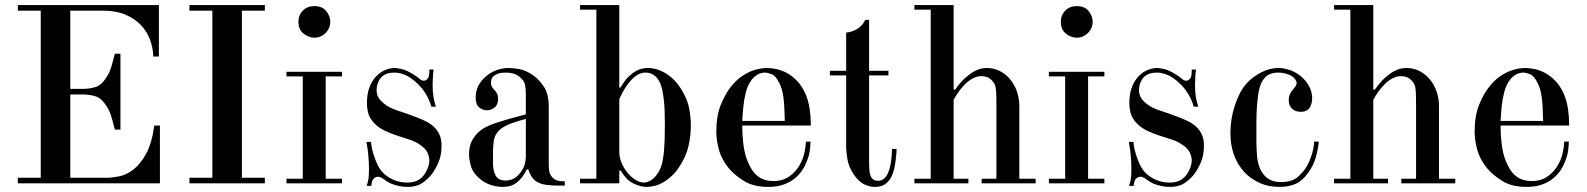

<svg xmlns="http://www.w3.org/2000/svg" viewBox="-20 -720 6232 754"><path d="M256 -678V-371H306Q332 -371 356 -378.5Q380 -386 401 -421Q412 -439 419.5 -465.5Q427 -492 431 -509H453V-211H431Q427 -228 419.5 -254.5Q412 -281 401 -299Q380 -334 356 -341.5Q332 -349 306 -349H256V-22H400Q420 -22 448 -27.5Q476 -33 503.5 -54Q531 -75 553.5 -115.5Q576 -156 586 -227H608V0H50V-22H140V-678H50V-700H604V-498H582Q581 -532 569 -564.5Q557 -597 533 -622Q509 -647 472.5 -662.5Q436 -678 388 -678Z M814 -678H724V-700H1020V-678H930V-22H1020V0H724V-22H814Z M1152 -635Q1152 -661 1169.5 -678.5Q1187 -696 1214 -696Q1246 -696 1261.5 -676Q1277 -656 1277 -635Q1277 -609 1258.5 -590.5Q1240 -572 1214 -572Q1193 -572 1172.5 -587.5Q1152 -603 1152 -635ZM1105 -18H1169V-420H1105V-438H1323V-420H1259V-18H1323V0H1105Z M1666 -447H1683Q1681 -434 1680 -419Q1679 -404 1679 -386Q1679 -360 1682 -340.5Q1685 -321 1692 -301H1674Q1658 -356 1618 -393Q1594 -416 1571.5 -425.5Q1549 -435 1529 -435Q1496 -435 1478 -417Q1470 -409 1464.5 -395.5Q1459 -382 1459 -365Q1459 -352 1465 -339.5Q1471 -327 1487 -314Q1507 -297 1539.5 -286.5Q1572 -276 1617 -259Q1635 -252 1652.5 -243.5Q1670 -235 1683.5 -222.5Q1697 -210 1705.5 -192Q1714 -174 1714 -148Q1714 -110 1701.5 -81.5Q1689 -53 1675 -35Q1659 -15 1637 -0.5Q1615 14 1580 14Q1562 14 1544.5 10Q1527 6 1513 0Q1498 -8 1486 -17Q1474 -26 1464 -26Q1457 -26 1448.5 -19.5Q1440 -13 1438 10H1420Q1425 -4 1427 -18.5Q1429 -33 1429 -55Q1429 -76 1427 -103.5Q1425 -131 1419 -163H1437Q1438 -148 1442 -131.5Q1446 -115 1452 -98.5Q1458 -82 1465.5 -67.5Q1473 -53 1482 -44Q1497 -27 1523 -15Q1549 -3 1578 -3Q1600 -3 1616 -9.5Q1632 -16 1646 -34Q1654 -45 1660 -60.5Q1666 -76 1666 -90Q1666 -105 1658 -122Q1650 -139 1624 -155Q1609 -165 1586 -172.5Q1563 -180 1538 -188Q1513 -196 1489.5 -207.5Q1466 -219 1450 -236Q1431 -256 1426 -276Q1421 -296 1421 -315Q1421 -351 1431 -377.5Q1441 -404 1459 -422Q1476 -439 1495 -446Q1514 -453 1530 -453Q1538 -453 1557 -449Q1576 -445 1603 -428Q1619 -418 1627.5 -410.5Q1636 -403 1644 -403Q1652 -403 1659 -410.5Q1666 -418 1666 -440Z M2045 -271V-351Q2045 -372 2041.5 -388.5Q2038 -405 2018 -420Q2006 -429 1993 -432Q1980 -435 1966 -435Q1948 -435 1936.5 -431Q1925 -427 1918.5 -421Q1912 -415 1910 -408.5Q1908 -402 1908 -396Q1908 -385 1912.5 -378Q1917 -371 1923 -365Q1928 -360 1932 -352.5Q1936 -345 1936 -331Q1936 -309 1922.5 -298Q1909 -287 1892 -287Q1875 -287 1861.5 -298.5Q1848 -310 1848 -336Q1848 -372 1868 -398.5Q1888 -425 1917 -439Q1934 -447 1948.5 -450Q1963 -453 1978 -453Q1998 -453 2022.5 -448Q2047 -443 2074 -424Q2097 -408 2116 -379.5Q2135 -351 2135 -300V-74Q2135 -64 2136.5 -50.5Q2138 -37 2147 -26Q2156 -15 2167.5 -11.5Q2179 -8 2191 -8H2198V9H2177Q2150 9 2126 6Q2102 3 2085 -8Q2074 -16 2066 -29Q2058 -42 2055 -55H2049Q2032 -21 2010 -3.5Q1988 14 1954 14Q1932 14 1908 6.5Q1884 -1 1864 -18Q1837 -41 1829.5 -67Q1822 -93 1822 -114Q1822 -144 1832 -164.5Q1842 -185 1857.5 -199.5Q1873 -214 1893 -223.5Q1913 -233 1933 -239Q1937 -240 1944.5 -242.5Q1952 -245 1965 -249Q1978 -253 1997.5 -258Q2017 -263 2045 -271ZM2045 -105V-253Q2033 -250 2018 -245.5Q2003 -241 1988 -235.5Q1973 -230 1960.5 -223Q1948 -216 1940 -208Q1923 -191 1919.5 -168.5Q1916 -146 1916 -126V-79Q1916 -50 1926.5 -30.5Q1937 -11 1966 -11Q1980 -11 1994 -17Q2008 -23 2022 -40Q2037 -59 2041 -76Q2045 -93 2045 -105Z M2258 -700H2412V-376H2417Q2432 -403 2447.5 -418Q2463 -433 2477.5 -441Q2492 -449 2504 -451Q2516 -453 2524 -453Q2562 -453 2599 -429Q2636 -405 2661 -360Q2681 -325 2687 -291.5Q2693 -258 2693 -229Q2693 -187 2684 -147.5Q2675 -108 2652 -72Q2637 -47 2619.5 -30.5Q2602 -14 2584.5 -4Q2567 6 2550 10Q2533 14 2520 14Q2497 14 2468.5 1Q2440 -12 2418 -50H2412V0H2258V-18H2322V-682H2258ZM2412 -331V-124Q2412 -102 2421 -80.5Q2430 -59 2444.5 -41.5Q2459 -24 2476 -13.5Q2493 -3 2509 -3Q2516 -3 2526.5 -7Q2537 -11 2547 -20Q2557 -29 2566 -44Q2575 -59 2581 -82Q2582 -89 2584 -99.5Q2586 -110 2587.5 -127Q2589 -144 2590 -169Q2591 -194 2591 -229Q2591 -291 2587.5 -322.5Q2584 -354 2580 -371Q2578 -377 2574.5 -388Q2571 -399 2563.5 -409.5Q2556 -420 2544 -427.5Q2532 -435 2514 -435Q2488 -435 2461.5 -408.5Q2435 -382 2412 -331Z M3164 -227H2895V-218Q2895 -188 2899.5 -152Q2904 -116 2915 -89Q2932 -46 2956.5 -27.5Q2981 -9 3017 -9Q3055 -9 3081.5 -28.5Q3108 -48 3123 -77Q3134 -97 3139 -120Q3144 -143 3145 -164H3163Q3163 -153 3160.5 -131Q3158 -109 3147 -83Q3141 -67 3129.5 -50Q3118 -33 3100 -18.5Q3082 -4 3056.5 5Q3031 14 2997 14Q2940 14 2903 -8.5Q2866 -31 2843 -58Q2814 -93 2803.5 -131Q2793 -169 2793 -203Q2793 -266 2811 -309.5Q2829 -353 2850 -379Q2870 -404 2890.5 -418.5Q2911 -433 2930 -440.5Q2949 -448 2965 -450.5Q2981 -453 2992 -453Q3007 -453 3027.5 -449Q3048 -445 3069 -434Q3090 -423 3109.5 -403Q3129 -383 3143 -352Q3155 -324 3159.5 -293Q3164 -262 3164 -236ZM2895 -245H3062Q3061 -305 3056.5 -338Q3052 -371 3041 -393Q3027 -422 3010.5 -428.5Q2994 -435 2983 -435Q2975 -435 2964.5 -431.5Q2954 -428 2943.5 -419Q2933 -410 2923.5 -394Q2914 -378 2908 -353Q2902 -330 2899 -299Q2896 -268 2895 -245Z M3303 -442V-592Q3326 -594 3346.5 -606.5Q3367 -619 3378 -642H3393V-442H3469V-424H3393V-99V-80Q3393 -65 3394 -52.5Q3395 -40 3398.5 -30.5Q3402 -21 3409 -15.5Q3416 -10 3429 -10Q3438 -10 3447.5 -15.5Q3457 -21 3464.5 -35Q3472 -49 3477 -73Q3482 -97 3483 -135H3501Q3501 -129 3500 -116Q3499 -103 3497 -88Q3495 -73 3491.5 -57Q3488 -41 3482 -29Q3473 -9 3457 2.5Q3441 14 3415 14Q3396 14 3375 4.5Q3354 -5 3334 -33Q3313 -64 3308 -94Q3303 -124 3303 -141V-424H3239V-442Z M3635 -18V-682H3571V-700H3725V-368H3731Q3752 -398 3771.5 -415Q3791 -432 3807 -440.5Q3823 -449 3835.5 -451Q3848 -453 3855 -453Q3883 -453 3906.5 -441Q3930 -429 3947 -408.5Q3964 -388 3973.5 -361Q3983 -334 3983 -303V-18H4047V0H3835V-18H3893V-301Q3893 -342 3892 -359.5Q3891 -377 3887 -387Q3882 -399 3869 -410Q3856 -421 3833 -421Q3818 -421 3802 -413Q3786 -405 3772 -391.5Q3758 -378 3746 -361.5Q3734 -345 3725 -328V-18H3783V0H3571V-18Z M4146 -635Q4146 -661 4163.5 -678.5Q4181 -696 4208 -696Q4240 -696 4255.5 -676Q4271 -656 4271 -635Q4271 -609 4252.5 -590.5Q4234 -572 4208 -572Q4187 -572 4166.5 -587.5Q4146 -603 4146 -635ZM4099 -18H4163V-420H4099V-438H4317V-420H4253V-18H4317V0H4099Z M4660 -447H4677Q4675 -434 4674 -419Q4673 -404 4673 -386Q4673 -360 4676 -340.5Q4679 -321 4686 -301H4668Q4652 -356 4612 -393Q4588 -416 4565.5 -425.5Q4543 -435 4523 -435Q4490 -435 4472 -417Q4464 -409 4458.5 -395.5Q4453 -382 4453 -365Q4453 -352 4459 -339.5Q4465 -327 4481 -314Q4501 -297 4533.5 -286.5Q4566 -276 4611 -259Q4629 -252 4646.5 -243.5Q4664 -235 4677.5 -222.5Q4691 -210 4699.5 -192Q4708 -174 4708 -148Q4708 -110 4695.5 -81.5Q4683 -53 4669 -35Q4653 -15 4631 -0.5Q4609 14 4574 14Q4556 14 4538.5 10Q4521 6 4507 0Q4492 -8 4480 -17Q4468 -26 4458 -26Q4451 -26 4442.5 -19.5Q4434 -13 4432 10H4414Q4419 -4 4421 -18.5Q4423 -33 4423 -55Q4423 -76 4421 -103.5Q4419 -131 4413 -163H4431Q4432 -148 4436 -131.5Q4440 -115 4446 -98.5Q4452 -82 4459.5 -67.5Q4467 -53 4476 -44Q4491 -27 4517 -15Q4543 -3 4572 -3Q4594 -3 4610 -9.5Q4626 -16 4640 -34Q4648 -45 4654 -60.5Q4660 -76 4660 -90Q4660 -105 4652 -122Q4644 -139 4618 -155Q4603 -165 4580 -172.5Q4557 -180 4532 -188Q4507 -196 4483.5 -207.5Q4460 -219 4444 -236Q4425 -256 4420 -276Q4415 -296 4415 -315Q4415 -351 4425 -377.5Q4435 -404 4453 -422Q4470 -439 4489 -446Q4508 -453 4524 -453Q4532 -453 4551 -449Q4570 -445 4597 -428Q4613 -418 4621.5 -410.5Q4630 -403 4638 -403Q4646 -403 4653 -410.5Q4660 -418 4660 -440Z M5141 -164H5159Q5157 -138 5148 -104.5Q5139 -71 5117 -41Q5094 -9 5067 2.5Q5040 14 5006 14Q4962 14 4930.5 0Q4899 -14 4878 -33Q4867 -43 4855.5 -57.5Q4844 -72 4834 -92.5Q4824 -113 4818 -139.5Q4812 -166 4812 -200Q4812 -224 4816 -250.5Q4820 -277 4828.5 -303.5Q4837 -330 4849 -353.5Q4861 -377 4878 -395Q4899 -418 4932.5 -435.5Q4966 -453 5001 -453Q5025 -453 5051.5 -442.5Q5078 -432 5098 -412Q5115 -395 5124 -375Q5133 -355 5133 -334Q5133 -326 5131 -316.5Q5129 -307 5124.5 -299Q5120 -291 5111 -286Q5102 -281 5089 -281Q5066 -281 5053.5 -293.5Q5041 -306 5041 -326Q5041 -340 5045 -349Q5049 -358 5054 -364Q5059 -371 5065.5 -378.5Q5072 -386 5072 -394Q5072 -401 5065.5 -409.5Q5059 -418 5048 -424Q5038 -429 5025 -432Q5012 -435 5000 -435Q4976 -435 4959 -425Q4942 -415 4931 -389Q4929 -383 4926 -373Q4923 -363 4920.5 -345Q4918 -327 4916 -300.5Q4914 -274 4914 -235V-167Q4914 -135 4916.5 -106Q4919 -77 4931 -52Q4943 -29 4962 -17Q4981 -5 5011 -5Q5054 -5 5077.5 -26Q5101 -47 5113 -69Q5124 -89 5131.5 -113Q5139 -137 5141 -164Z M5283 -18V-682H5219V-700H5373V-368H5379Q5400 -398 5419.5 -415Q5439 -432 5455 -440.5Q5471 -449 5483.5 -451Q5496 -453 5503 -453Q5531 -453 5554.5 -441Q5578 -429 5595 -408.5Q5612 -388 5621.5 -361Q5631 -334 5631 -303V-18H5695V0H5483V-18H5541V-301Q5541 -342 5540 -359.5Q5539 -377 5535 -387Q5530 -399 5517 -410Q5504 -421 5481 -421Q5466 -421 5450 -413Q5434 -405 5420 -391.5Q5406 -378 5394 -361.5Q5382 -345 5373 -328V-18H5431V0H5219V-18Z M6142 -227H5873V-218Q5873 -188 5877.5 -152Q5882 -116 5893 -89Q5910 -46 5934.5 -27.5Q5959 -9 5995 -9Q6033 -9 6059.5 -28.5Q6086 -48 6101 -77Q6112 -97 6117 -120Q6122 -143 6123 -164H6141Q6141 -153 6138.5 -131Q6136 -109 6125 -83Q6119 -67 6107.5 -50Q6096 -33 6078 -18.5Q6060 -4 6034.5 5Q6009 14 5975 14Q5918 14 5881 -8.5Q5844 -31 5821 -58Q5792 -93 5781.5 -131Q5771 -169 5771 -203Q5771 -266 5789 -309.5Q5807 -353 5828 -379Q5848 -404 5868.5 -418.5Q5889 -433 5908 -440.5Q5927 -448 5943 -450.5Q5959 -453 5970 -453Q5985 -453 6005.5 -449Q6026 -445 6047 -434Q6068 -423 6087.5 -403Q6107 -383 6121 -352Q6133 -324 6137.5 -293Q6142 -262 6142 -236ZM5873 -245H6040Q6039 -305 6034.5 -338Q6030 -371 6019 -393Q6005 -422 5988.5 -428.5Q5972 -435 5961 -435Q5953 -435 5942.5 -431.5Q5932 -428 5921.5 -419Q5911 -410 5901.5 -394Q5892 -378 5886 -353Q5880 -330 5877 -299Q5874 -268 5873 -245Z"/></svg>

Font: EIisabethische
Style: Book
Weight: 400
Designer: Salychow
Version: Version 1.3